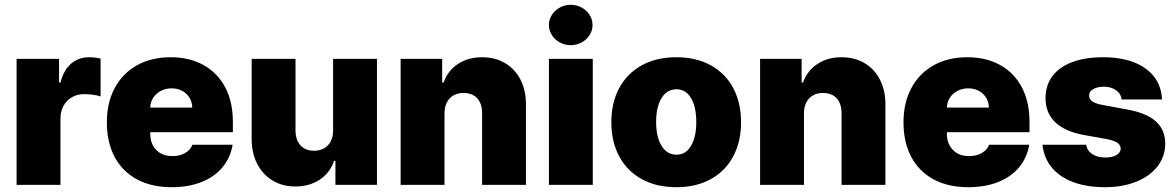

<svg xmlns="http://www.w3.org/2000/svg" viewBox="-20 -778 4949 808"><path d="M49.8 -530.3H228.5V-430.7H234.4Q248.5 -484.4 279.8 -510.7Q311 -537.1 355.5 -537.1Q381.3 -537.1 403.3 -531.2V-372.1Q390.6 -377 370.6 -379.4Q350.6 -381.8 334 -381.8Q305.2 -381.8 282.7 -368.9Q260.3 -356 247.3 -332.8Q234.4 -309.6 234.4 -279.3V0H49.8Z M429.7 -263.7Q429.7 -345.2 462.6 -407.2Q495.6 -469.2 556.4 -503.2Q617.2 -537.1 698.2 -537.1Q776.9 -537.1 835.9 -504.6Q895 -472.2 927.5 -410.9Q960 -349.6 960 -265.6V-221.7H612.3V-214.8Q612.3 -173.3 637.5 -147.2Q662.6 -121.1 706.1 -121.1Q736.3 -121.1 758.8 -133.8Q781.2 -146.5 790 -168.9H959Q949.7 -114.3 916.3 -74Q882.8 -33.7 828.1 -12Q773.4 9.8 702.1 9.8Q618.2 9.8 556.9 -22.9Q495.6 -55.7 462.6 -117.2Q429.7 -178.7 429.7 -263.7ZM789.1 -325.2Q788.6 -348.6 777.1 -367.2Q765.6 -385.7 746.1 -396Q726.6 -406.2 702.1 -406.2Q677.7 -406.2 657.5 -395.8Q637.2 -385.3 625 -366.9Q612.8 -348.6 612.3 -325.2Z M1381.8 -530.3H1566.4V0H1391.6V-100.6H1385.7Q1368.2 -49.8 1325 -21.5Q1281.7 6.8 1222.7 6.8Q1168.5 6.8 1126.7 -18.6Q1085 -43.9 1062 -89.1Q1039.1 -134.3 1039.1 -192.4V-530.3H1223.6V-230.5Q1223.6 -189.9 1244.1 -166.7Q1264.6 -143.6 1301.8 -143.6Q1338.4 -143.6 1360.4 -167Q1382.3 -190.4 1381.8 -231.4Z M1850.6 0H1666V-530.3H1840.8V-430.7H1846.7Q1864.3 -480.5 1907.2 -508.8Q1950.2 -537.1 2008.8 -537.1Q2064 -537.1 2106.2 -512Q2148.4 -486.8 2171.1 -441.4Q2193.8 -396 2193.4 -337.9V0H2008.8V-299.8Q2009.3 -340.8 1988.8 -363.8Q1968.3 -386.7 1930.7 -386.7Q1893.6 -386.7 1872.1 -363.5Q1850.6 -340.3 1850.6 -299.8Z M2290 -530.3H2474.6V0H2290ZM2290 -672.9Q2290 -695.8 2302.5 -715.3Q2314.9 -734.9 2335.9 -746.3Q2356.9 -757.8 2381.8 -757.8Q2406.7 -757.8 2427.7 -746.3Q2448.7 -734.9 2461.2 -715.3Q2473.6 -695.8 2473.6 -672.9Q2473.6 -649.9 2461.2 -630.4Q2448.7 -610.8 2427.7 -599.4Q2406.7 -587.9 2381.8 -587.9Q2356.9 -587.9 2335.9 -599.4Q2314.9 -610.8 2302.5 -630.4Q2290 -649.9 2290 -672.9Z M2552.7 -263.7Q2552.7 -345.2 2585.7 -407Q2618.7 -468.8 2680.4 -502.9Q2742.2 -537.1 2826.2 -537.1Q2910.2 -537.1 2971.7 -502.9Q3033.2 -468.8 3065.9 -407Q3098.6 -345.2 3098.6 -263.7Q3098.6 -182.1 3065.9 -120.4Q3033.2 -58.6 2971.7 -24.4Q2910.2 9.8 2826.2 9.8Q2742.2 9.8 2680.4 -24.4Q2618.7 -58.6 2585.7 -120.4Q2552.7 -182.1 2552.7 -263.7ZM2910.2 -264.6Q2910.2 -328.6 2887.9 -365.5Q2865.7 -402.3 2827.1 -402.3Q2787.1 -402.3 2764.2 -365.5Q2741.2 -328.6 2741.2 -264.6Q2741.2 -201.2 2764.2 -164.1Q2787.1 -127 2827.1 -127Q2865.7 -127 2887.9 -164.1Q2910.2 -201.2 2910.2 -264.6Z M3363.3 0H3178.7V-530.3H3353.5V-430.7H3359.4Q3377 -480.5 3419.9 -508.8Q3462.9 -537.1 3521.5 -537.1Q3576.7 -537.1 3618.9 -512Q3661.1 -486.8 3683.8 -441.4Q3706.5 -396 3706.1 -337.9V0H3521.5V-299.8Q3522 -340.8 3501.5 -363.8Q3481 -386.7 3443.4 -386.7Q3406.2 -386.7 3384.8 -363.5Q3363.3 -340.3 3363.3 -299.8Z M3782.2 -263.7Q3782.2 -345.2 3815.2 -407.2Q3848.1 -469.2 3908.9 -503.2Q3969.7 -537.1 4050.8 -537.1Q4129.4 -537.1 4188.5 -504.6Q4247.6 -472.2 4280 -410.9Q4312.5 -349.6 4312.5 -265.6V-221.7H3964.8V-214.8Q3964.8 -173.3 3990 -147.2Q4015.1 -121.1 4058.6 -121.1Q4088.9 -121.1 4111.3 -133.8Q4133.8 -146.5 4142.6 -168.9H4311.5Q4302.2 -114.3 4268.8 -74Q4235.4 -33.7 4180.7 -12Q4126 9.8 4054.7 9.8Q3970.7 9.8 3909.4 -22.9Q3848.1 -55.7 3815.2 -117.2Q3782.2 -178.7 3782.2 -263.7ZM4141.6 -325.2Q4141.1 -348.6 4129.6 -367.2Q4118.2 -385.7 4098.6 -396Q4079.1 -406.2 4054.7 -406.2Q4030.3 -406.2 4010 -395.8Q3989.7 -385.3 3977.5 -366.9Q3965.3 -348.6 3964.8 -325.2Z M4626 -413.1Q4598.6 -413.1 4580.8 -403.1Q4563 -393.1 4563.5 -376Q4562 -347.2 4617.2 -336.9L4722.7 -317.4Q4804.2 -302.7 4843.8 -267.6Q4883.3 -232.4 4883.8 -173.8Q4883.3 -118.7 4850.6 -77.1Q4817.9 -35.6 4760.7 -12.9Q4703.6 9.8 4630.9 9.8Q4552.2 9.8 4494.9 -12.2Q4437.5 -34.2 4405 -74.5Q4372.6 -114.7 4367.2 -168.9H4550.8Q4555.2 -143.6 4576.7 -129.4Q4598.1 -115.2 4631.8 -115.2Q4660.2 -115.2 4678 -125.2Q4695.8 -135.3 4696.3 -152.3Q4695.8 -168.5 4680.9 -178Q4666 -187.5 4633.8 -193.4L4541 -210Q4460.9 -224.6 4420.4 -263.9Q4379.9 -303.2 4379.9 -365.2Q4379.9 -419.4 4409.2 -458Q4438.5 -496.6 4492.9 -516.8Q4547.4 -537.1 4622.1 -537.1Q4696.8 -537.1 4751.7 -515.9Q4806.6 -494.6 4837.2 -454.6Q4867.7 -414.6 4870.1 -359.4H4700.2Q4697.3 -383.8 4676.5 -398.4Q4655.8 -413.1 4626 -413.1Z"/></svg>

Font: Pretendard GOV Black
Style: Regular
Weight: 900
Designer: Base glyphs from Inter by Rasmus Andersson; Hangeul glyphs from Noto Sans CJK(Source Han Sans) by Jang Soo-young and Kan
Foundry: Kil Hyung-jin
Version: Version 1.309